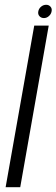

<svg xmlns="http://www.w3.org/2000/svg" viewBox="-20 -782 236 802"><path d="M3.5 0 123 -675H183.5L64.5 0ZM163.5 -706.5Q152 -706.5 144.8 -714.5Q137.5 -722.5 140 -734.5Q142 -746 151.5 -754Q161 -762 173 -762Q184 -762 191 -754Q198 -746 195.5 -734.5Q193.5 -723 184.2 -714.8Q175 -706.5 163.5 -706.5Z"/></svg>

Font: Anybody Light
Style: Italic
Weight: 300
Italic angle: -10°
Designer: Tyler Finck
Foundry: Etcetera Type Company
Version: Version 1.010; ttfautohint (v1.8.3) -l 8 -r 50 -G 200 -x 14 